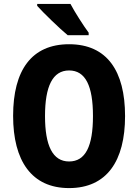

<svg xmlns="http://www.w3.org/2000/svg" viewBox="-20 -951 705 981"><path d="M340 -931H170V-921C201 -886 287 -803 326 -771H433V-784C409 -816 362 -889 340 -931ZM619 -358C619 -588 527 -725 333 -725C142 -725 47 -593 47 -359C47 -130 141 10 333 10C526 10 619 -129 619 -358ZM210 -358C210 -510 249 -591 333 -591C417 -591 455 -512 455 -358C455 -204 417 -126 333 -126C249 -126 210 -207 210 -358Z"/></svg>

Font: Noto Sans Gurmukhi Condensed ExtraBold
Style: Regular
Weight: 800
Width: 3
Designer: Jelle Bosma - Monotype Design Team
Foundry: Monotype Imaging Inc.
Version: Version 2.004